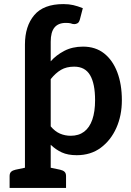

<svg xmlns="http://www.w3.org/2000/svg" viewBox="-20 -751 642 939"><path d="M102 168V-514H179Q205 -514 211 -491L228 -451Q254 -481 294 -502Q334 -523 386 -523Q447 -523 489 -490Q531 -457 553.5 -398Q576 -339 576 -261Q576 -186 549 -125.5Q522 -65 473 -28.5Q424 8 355 8Q312 8 282.5 -5.5Q253 -19 228 -43V168ZM326 -87Q365 -87 391.5 -107Q418 -127 431.5 -166Q445 -205 445 -261Q445 -342 420.5 -383.5Q396 -425 343 -425Q305 -425 278.5 -409.5Q252 -394 228 -364V-133Q249 -108 273.5 -97.5Q298 -87 326 -87ZM27 168V110Q27 96 34.5 89Q42 82 56 79L113 67L126 168ZM204 168 217 67 274 79Q288 82 295.5 89Q303 96 303 110V168ZM228 -451 102 -480V-533Q102 -623 147.5 -677Q193 -731 290 -731Q317 -731 338.5 -726Q360 -721 385 -711L371 -657Q367 -642 359.5 -637.5Q352 -633 343 -633Q339 -633 334.5 -634Q330 -635 325 -637Q321 -638 315 -638.5Q309 -639 302 -639Q265 -639 246.5 -616.5Q228 -594 228 -547Z"/></svg>

Font: Aleo
Style: Bold
Weight: 700
Designer: Alessio Laiso
Foundry: Alessio Laiso
Version: Version 2.001;gftools[0.9.29]